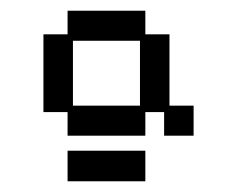

<svg xmlns="http://www.w3.org/2000/svg" viewBox="-20 -651 442 358"><path d="M106 -398V-442H61V-587H106V-631H251V-587H296V-454H341V-398H286V-442H251V-398ZM116 -454H241V-575H116ZM251 -313V-370H106V-313Z"/></svg>

Font: Pixelify Sans Medium
Style: Regular
Weight: 500
Designer: Stefie Justprince
Foundry: Typecalism Foundryline
Version: Version 1.000;February 13, 2025;FontCreator 15.0.0.3015 64-b